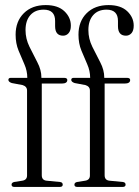

<svg xmlns="http://www.w3.org/2000/svg" viewBox="-20 -736 546 756"><path d="M144.5 -46Q144.5 -26.5 163.5 -24.5L215.5 -19.5Q227 -18.5 227 -9Q227 0 215.5 0H36.5Q25.5 0 25.5 -9Q25.5 -17 36 -19.5L68 -24.5Q86.5 -27.5 86.5 -45V-379.5Q86.5 -395.5 69 -401L26.5 -409Q13 -413.5 13 -421.5Q13 -429.5 23 -429.5H87.5Q87.5 -457 76 -483Q64.5 -509 53 -537Q41.5 -565 41.5 -599.5Q41.5 -652 73.8 -684Q106 -716 160 -716Q208 -716 233.5 -691.8Q259 -667.5 259 -635Q259 -615.5 250.2 -605.5Q241.5 -595.5 228.5 -595.5Q197 -595.5 197 -633V-653.5Q197 -698 152 -698Q118.5 -698 99.5 -676.5Q80.5 -655 80.5 -617.5Q80.5 -583.5 96 -552Q111.5 -520.5 127.2 -490.5Q143 -460.5 143 -431V-429.5H232Q245 -429.5 245 -421Q245 -407 223 -407H144.5ZM392 -46Q392 -26.5 411 -24.5L463 -19.5Q474.5 -18.5 474.5 -9Q474.5 0 463 0H284Q273 0 273 -9Q273 -17 283.5 -19.5L315.5 -24.5Q334 -27.5 334 -45V-379.5Q334 -395.5 316.5 -401L274 -409Q260.5 -413.5 260.5 -421.5Q260.5 -429.5 270.5 -429.5H335Q335 -457 323.5 -483Q312 -509 300.5 -537Q289 -565 289 -599.5Q289 -652 321.2 -684Q353.5 -716 407.5 -716Q455.5 -716 481 -691.8Q506.5 -667.5 506.5 -635Q506.5 -615.5 497.8 -605.5Q489 -595.5 476 -595.5Q444.5 -595.5 444.5 -633V-653.5Q444.5 -698 399.5 -698Q366 -698 347 -676.5Q328 -655 328 -617.5Q328 -583.5 343.5 -552Q359 -520.5 374.8 -490.5Q390.5 -460.5 390.5 -431V-429.5H479.5Q492.5 -429.5 492.5 -421Q492.5 -407 470.5 -407H392Z"/></svg>

Font: Fraunces 144pt Soft Light
Style: Regular
Weight: 300
Version: Version 1.000;[0bf87f6ff]